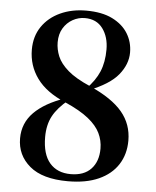

<svg xmlns="http://www.w3.org/2000/svg" viewBox="-54 -803 702 865"><g transform="rotate(5 297.0 -370.5)"><path d="M285 16Q170 16 112 -33Q54 -82 54 -158Q54 -227 102 -275.5Q150 -324 241 -355V-361L257 -348Q209 -309 187.5 -269Q166 -229 166 -174Q166 -96 200 -56.5Q234 -17 295 -17Q355 -17 387 -51Q419 -85 419 -143Q419 -180 403 -213Q387 -246 349 -276.5Q311 -307 243 -337Q155 -374 113.5 -431.5Q72 -489 72 -561Q72 -621 102 -665Q132 -709 184 -733Q236 -757 301 -757Q373 -757 420 -733.5Q467 -710 490.5 -671.5Q514 -633 514 -586Q514 -533 475 -485Q436 -437 341 -400V-397L330 -406Q371 -447 389 -490Q407 -533 407 -590Q407 -647 379 -685Q351 -723 298 -723Q269 -723 243 -708.5Q217 -694 201 -667.5Q185 -641 185 -604Q185 -572 198 -540.5Q211 -509 246 -478.5Q281 -448 348 -419Q449 -374 495 -319Q541 -264 541 -190Q541 -128 511 -81.5Q481 -35 424 -9.5Q367 16 285 16Z"/></g></svg>

Font: Noto Serif SC ExtraLight
Style: Bold
Weight: 700
Version: Version 2.002-H1;hotconv 1.1.0;makeotfexe 2.6.0